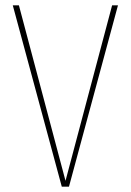

<svg xmlns="http://www.w3.org/2000/svg" viewBox="-20 -701 491 721"><path d="M423 -681 239 0H212L28 -681H51L226 -22L401 -681Z"/></svg>

Font: Fira Sans Extra Condensed Thin
Style: Regular
Weight: 250
Width: 1
Designer: Carrois Corporate & Edenspiekermann AG
Foundry: Carrois Corporate GbR & Edenspiekermann AG
Version: Version 4.203